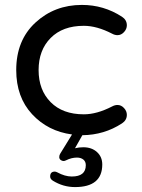

<svg xmlns="http://www.w3.org/2000/svg" viewBox="-20 -540 577 781"><path d="M319 59Q353 59 374.5 78.5Q396 98 396 129Q396 221 285 221Q237 221 195 195Q184 188 184 178Q184 158 203 158Q207 158 213 161Q244 178 272 178Q329 178 329 132Q329 117 319 109Q309 101 293 101Q271 101 249 112Q243 115 239 115Q232 115 226.5 110.5Q221 106 221 99Q221 91 225 85L273 7Q175 -6 110.5 -75.5Q46 -145 46 -255Q46 -376 124 -448Q202 -520 313 -520Q402 -520 476 -472Q496 -459 496 -437Q496 -422 484.5 -409.5Q473 -397 458 -397Q447 -397 436 -403Q374 -435 321 -435Q235 -435 186 -385.5Q137 -336 137 -255Q137 -174 186 -124.5Q235 -75 321 -75Q374 -75 436 -107Q447 -113 458 -113Q473 -113 484.5 -100.5Q496 -88 496 -73Q496 -51 476 -38Q404 9 315 10L285 63Q301 59 319 59Z"/></svg>

Font: VarelaRound
Style: Regular
Weight: 400
Designer: Joe Prince, Avraham Cornfeld
Foundry: Joe Prince, Avraham Cornfeld
Version: Version 2.000;PS 002.000;hotconv 1.0.88;makeotf.lib2.5.64775